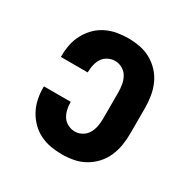

<svg xmlns="http://www.w3.org/2000/svg" viewBox="-128 -644 756 769"><g transform="rotate(30 250.0 -260.0)"><path d="M253 8Q227 8 201.5 3.5Q176 -1 152.5 -12.5Q129 -24 110.5 -42.5Q92 -61 79.5 -84Q67 -107 61.5 -132.5Q56 -158 56 -184V-192H180V-188Q180 -172 184 -155.5Q188 -139 197 -125.5Q206 -112 221.5 -104.5Q237 -97 253 -97Q271 -97 287 -106.5Q303 -116 311.5 -131.5Q320 -147 323 -164.5Q326 -182 326 -200V-320Q326 -338 323 -355.5Q320 -373 311.5 -388.5Q303 -404 287 -413.5Q271 -423 253 -423Q237 -423 221.5 -415.5Q206 -408 197 -394.5Q188 -381 184 -364.5Q180 -348 180 -332V-328H56V-336Q56 -362 61.5 -387.5Q67 -413 79.5 -436Q92 -459 110.5 -477.5Q129 -496 152.5 -507.5Q176 -519 201.5 -523.5Q227 -528 253 -528Q280 -528 307 -523Q334 -518 358 -504.5Q382 -491 400.5 -471Q419 -451 430 -426Q441 -401 445.5 -374Q450 -347 450 -320V-200Q450 -173 445.5 -146Q441 -119 430 -94Q419 -69 400.5 -49Q382 -29 358 -15.5Q334 -2 307 3Q280 8 253 8Z"/></g></svg>

Font: Iosevka Extrabold
Style: Regular
Weight: 800
Monospace: yes
Designer: Belleve Invis
Foundry: Belleve Invis
Version: Version 32.5.0; ttfautohint (v1.8.4)